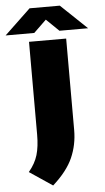

<svg xmlns="http://www.w3.org/2000/svg" viewBox="-147 -993 664 1215"><g transform="rotate(-5 185.0 -386.0)"><path d="M140 179 -6 81Q35.5 31.5 51.2 -21.2Q67 -74 67 -151V-740H303V-159Q303 -65.5 267.2 15.8Q231.5 97 140 179ZM-77 -793 89 -951H281L447 -793H265L185 -870.5L105 -793Z"/></g></svg>

Font: Encode Sans Exp Black
Style: Regular
Weight: 900
Width: 7
Designer: Multiple Designers
Foundry: Impallari Type
Version: Version 3.002; ttfautohint (v1.8.3) -l 8 -r 50 -G 200 -x 14 